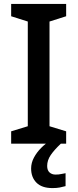

<svg xmlns="http://www.w3.org/2000/svg" viewBox="-20 -734 396 981"><path d="M318 0H37V-63L122 -89V-624L37 -651V-714H318V-651L233 -624V-89L318 -63ZM221 114Q221 136 233 147Q245 158 264 158Q281 158 293.5 155Q306 152 315 151V217Q300 221 285 224Q270 227 248 227Q194 227 166.5 199.5Q139 172 139 127Q139 98 153.5 71Q168 44 190.5 21.5Q213 -1 237 -16L291 0Q257 32 239 58.5Q221 85 221 114Z"/></svg>

Font: Noto Sans NKo Unjoined Medium
Style: Regular
Weight: 500
Designer: Monotype Design Team
Foundry: Monotype Imaging Inc.
Version: Version 2.004